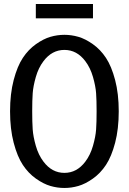

<svg xmlns="http://www.w3.org/2000/svg" viewBox="-20 -916 640 954"><path d="M442 -825H158V-896H442ZM404 -612Q362 -668 300 -668Q238 -668 196 -612Q171 -579 158 -533.5Q145 -488 142.5 -453Q140 -418 140 -363Q140 -308 142.5 -272.5Q145 -237 158 -191.5Q171 -146 196 -113Q238 -57 300 -57Q362 -57 404 -113Q429 -146 442 -191.5Q455 -237 457.5 -272.5Q460 -308 460 -363Q460 -418 457.5 -453Q455 -488 442 -533.5Q429 -579 404 -612ZM570 -363Q570 -275 552 -206.5Q534 -138 506.5 -96.5Q479 -55 441.5 -28.5Q404 -2 369.5 8Q335 18 300 18Q265 18 230.5 8Q196 -2 158.5 -28.5Q121 -55 93.5 -96.5Q66 -138 48 -206.5Q30 -275 30 -363Q30 -450 48 -518.5Q66 -587 93.5 -628.5Q121 -670 158.5 -696.5Q196 -723 230.5 -733Q265 -743 300 -743Q335 -743 369.5 -733Q404 -723 441.5 -696.5Q479 -670 506.5 -628.5Q534 -587 552 -518.5Q570 -450 570 -363Z"/></svg>

Font: Edlo
Style: Regular
Weight: 400
Monospace: yes
Version: Version 0.01